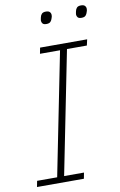

<svg xmlns="http://www.w3.org/2000/svg" viewBox="-96 -927 614 980"><g transform="rotate(-10 211.0 -437.0)"><path d="M257 0H14L20 -31H124L251 -667H147L153 -698H397L390 -667H287L160 -31H263ZM206 -811Q192 -811 186.5 -817.5Q181 -824 181 -833Q181 -837 182 -840.5Q183 -844 184 -850Q186 -860 192.5 -867Q199 -874 214 -874Q228 -874 234 -867.5Q240 -861 240 -852Q240 -848 239.5 -844.5Q239 -841 237 -836Q234 -825 227.5 -818Q221 -811 206 -811ZM388 -811Q374 -811 368.5 -817.5Q363 -824 363 -833Q363 -837 364 -840.5Q365 -844 366 -850Q368 -860 374.5 -867Q381 -874 396 -874Q410 -874 416 -867.5Q422 -861 422 -852Q422 -848 421.5 -844.5Q421 -841 419 -836Q416 -825 409.5 -818Q403 -811 388 -811Z"/></g></svg>

Font: IBM Plex Sans ExtraLight
Style: Italic
Weight: 250
Italic angle: -11.31°
Designer: Mike Abbink, Paul van der Laan, Pieter van Rosmalen
Foundry: Bold Monday
Version: Version 3.201